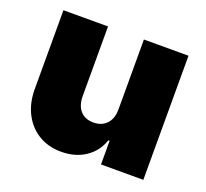

<svg xmlns="http://www.w3.org/2000/svg" viewBox="-101 -665 850 793"><g transform="rotate(20 324.5 -268.5)"><path d="M403.4 -238.6V-545.5H599.4V0H413.4V-103.7H407.7Q389.9 -51.5 345.5 -22.2Q301.1 7.1 240.1 7.1Q182.9 7.1 140.1 -19.2Q97.3 -45.5 73.7 -91.6Q50.1 -137.8 49.7 -197.4V-545.5H245.7V-238.6Q246.1 -198.2 266.5 -175.1Q286.9 -152 323.9 -152Q360.4 -152 382.1 -175.1Q403.8 -198.2 403.4 -238.6Z"/></g></svg>

Font: Inter UI Black
Style: Regular
Weight: 900
Designer: Rasmus Andersson
Foundry: rsms
Version: 3.2;8d6f07862